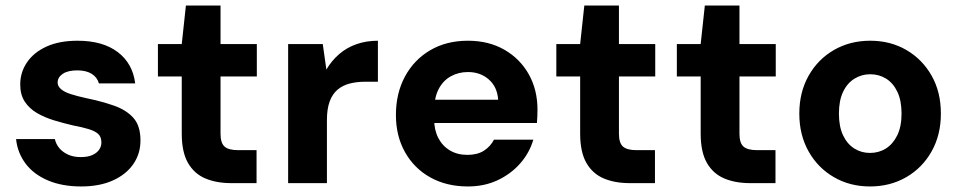

<svg xmlns="http://www.w3.org/2000/svg" viewBox="-20 -661 3466 693"><path d="M273 12Q204 12 152.5 -10Q101 -32 72 -71Q43 -110 38 -159H178Q182 -141 194 -126.5Q206 -112 225.5 -103Q245 -94 271 -94Q297 -94 313.5 -101.5Q330 -109 338 -121Q346 -133 346 -146Q346 -167 334.5 -177.5Q323 -188 300 -195Q277 -202 245 -208Q210 -216 175.5 -226.5Q141 -237 113.5 -253Q86 -269 69.5 -294Q53 -319 53 -356Q53 -400 77.5 -436Q102 -472 148 -493Q194 -514 260 -514Q351 -514 405 -473Q459 -432 468 -360H337Q331 -382 311 -394.5Q291 -407 259 -407Q225 -407 206.5 -394.5Q188 -382 188 -363Q188 -350 200 -339.5Q212 -329 235 -321.5Q258 -314 290 -307Q348 -295 392 -279.5Q436 -264 461.5 -235.5Q487 -207 487 -154Q487 -106 461 -68.5Q435 -31 387 -9.5Q339 12 273 12Z M815 0Q761 0 721 -17Q681 -34 658.5 -73Q636 -112 636 -179V-385H550V-502H636L651 -641H776V-502H907V-385H776V-178Q776 -145 790.5 -132Q805 -119 840 -119H906V0Z M1020 0V-502H1145L1158 -410Q1177 -442 1204 -465.5Q1231 -489 1266.5 -501.5Q1302 -514 1344 -514V-366H1298Q1268 -366 1242.5 -359.5Q1217 -353 1198.5 -337.5Q1180 -322 1170 -295Q1160 -268 1160 -228V0Z M1669 12Q1592 12 1533.5 -20.5Q1475 -53 1442 -111.5Q1409 -170 1409 -246Q1409 -324 1441.5 -384.5Q1474 -445 1532.5 -479.5Q1591 -514 1669 -514Q1744 -514 1800.5 -481.5Q1857 -449 1888.5 -393Q1920 -337 1920 -265Q1920 -255 1919.5 -242.5Q1919 -230 1918 -217H1509V-301H1778Q1775 -347 1744.5 -374Q1714 -401 1669 -401Q1635 -401 1607 -385.5Q1579 -370 1563 -339Q1547 -308 1547 -260V-231Q1547 -192 1562 -163Q1577 -134 1604 -118Q1631 -102 1667 -102Q1703 -102 1726.5 -117Q1750 -132 1763 -157H1905Q1891 -109 1857.5 -71Q1824 -33 1776 -10.5Q1728 12 1669 12Z M2253 0Q2199 0 2159 -17Q2119 -34 2096.5 -73Q2074 -112 2074 -179V-385H1988V-502H2074L2089 -641H2214V-502H2345V-385H2214V-178Q2214 -145 2228.5 -132Q2243 -119 2278 -119H2344V0Z M2688 0Q2634 0 2594 -17Q2554 -34 2531.5 -73Q2509 -112 2509 -179V-385H2423V-502H2509L2524 -641H2649V-502H2780V-385H2649V-178Q2649 -145 2663.5 -132Q2678 -119 2713 -119H2779V0Z M3120 12Q3048 12 2990 -21.5Q2932 -55 2898.5 -114.5Q2865 -174 2865 -251Q2865 -328 2898.5 -387.5Q2932 -447 2990 -480.5Q3048 -514 3121 -514Q3194 -514 3251.5 -480.5Q3309 -447 3342.5 -388Q3376 -329 3376 -251Q3376 -174 3342.5 -114.5Q3309 -55 3251 -21.5Q3193 12 3120 12ZM3120 -109Q3152 -109 3177.5 -125Q3203 -141 3218.5 -172.5Q3234 -204 3234 -251Q3234 -298 3219 -329.5Q3204 -361 3178.5 -377Q3153 -393 3121 -393Q3090 -393 3064 -377Q3038 -361 3023 -329.5Q3008 -298 3008 -251Q3008 -204 3023 -172.5Q3038 -141 3063.5 -125Q3089 -109 3120 -109Z"/></svg>

Font: DM Sans 16pt ExtraBold
Style: Regular
Weight: 800
Version: Version 4.004;gftools[0.9.30]